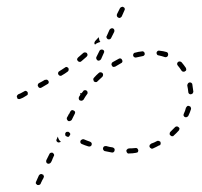

<svg xmlns="http://www.w3.org/2000/svg" viewBox="-20 -568 597 568"><path d="M103 -31 104 -32Q104 -32 104 -33Q104 -33 104 -33L109 -42Q109 -44 110 -45Q110 -47 109 -48Q109 -50 108 -51Q107 -52 105 -52Q103 -54 100 -53Q97 -52 95 -49L87 -31Q86 -30 86 -28Q86 -27 86 -25Q87 -24 88 -23Q89 -22 90 -21Q93 -20 96 -21Q99 -22 100 -24L103 -31Q103 -31 103 -31ZM134 -94V-95Q135 -96 135 -96Q135 -96 135 -97L139 -106Q140 -107 140 -108Q140 -110 140 -111Q139 -113 138 -114Q137 -115 136 -116Q133 -117 130 -116Q127 -115 126 -112L117 -94Q116 -91 117 -88Q118 -85 121 -84Q123 -83 126 -84Q129 -85 131 -88L134 -94Q134 -94 134 -94ZM358 -128Q357 -127 356 -126Q355 -125 354 -124Q354 -122 354 -121Q354 -118 357 -115Q359 -113 362 -114Q372 -114 383 -116Q384 -116 385 -117Q387 -117 388 -118Q388 -120 389 -121Q389 -123 389 -124Q388 -127 386 -129Q383 -131 380 -130Q371 -129 361 -129Q360 -128 358 -128ZM288 -135Q285 -133 285 -130Q284 -128 285 -127Q285 -125 286 -124Q287 -123 288 -122Q289 -121 290 -121Q301 -119 310 -117Q314 -116 316 -118Q319 -120 319 -123Q320 -126 318 -129Q316 -131 313 -132Q304 -133 294 -136Q291 -136 288 -135ZM425 -141Q423 -140 423 -139Q422 -137 422 -136Q422 -134 423 -133Q423 -132 424 -131Q425 -130 427 -129Q428 -128 430 -128Q431 -128 433 -129Q442 -133 451 -138Q453 -138 454 -139Q455 -141 455 -142Q456 -143 455 -145Q455 -146 455 -148Q453 -150 450 -151Q447 -152 445 -151Q436 -146 427 -143Q426 -142 425 -141ZM222 -155Q219 -154 218 -151Q217 -148 218 -146Q219 -143 222 -142Q231 -138 241 -135Q244 -134 247 -135Q250 -136 251 -139Q252 -142 251 -145Q249 -148 246 -149Q237 -152 228 -156Q225 -157 222 -155ZM147 -151Q146 -154 148 -157L151 -164Q152 -159 155 -154Q157 -151 160 -149Q158 -147 156 -147Q153 -146 151 -147Q148 -149 147 -151ZM179 -178Q175 -178 174 -175Q172 -173 173 -170Q173 -166 176 -165Q179 -163 182 -163Q185 -164 186 -167Q188 -169 188 -172Q187 -175 184 -177Q182 -179 179 -178ZM482 -173Q481 -170 484 -168Q485 -166 486 -166Q487 -165 489 -165Q490 -165 492 -165Q493 -166 494 -167Q502 -174 509 -182Q510 -183 510 -184Q511 -186 511 -187Q511 -189 510 -190Q509 -191 508 -192Q506 -194 503 -194Q500 -194 498 -192Q491 -185 484 -178Q482 -176 482 -173ZM202 -237Q201 -240 198 -241Q195 -243 192 -242Q190 -241 188 -238Q186 -234 184 -230Q183 -230 183 -229Q182 -229 182 -228V-227Q182 -227 182 -227Q180 -224 178 -220Q177 -218 178 -215Q179 -212 182 -210Q184 -209 187 -210Q190 -211 192 -213Q197 -223 201 -231Q203 -234 202 -237ZM523 -229Q523 -227 523 -226Q524 -225 525 -223Q526 -222 527 -222Q530 -220 533 -222Q536 -223 537 -225Q542 -235 545 -245Q546 -248 544 -251Q543 -254 540 -254Q538 -255 537 -255Q535 -255 534 -254Q533 -253 532 -252Q531 -251 530 -249Q528 -240 524 -232Q523 -230 523 -229ZM239 -295Q239 -298 236 -300Q235 -301 233 -301Q232 -302 230 -301Q229 -301 228 -300Q226 -300 226 -298Q224 -295 221 -292Q219 -293 217 -292Q217 -292 217 -292Q217 -292 217 -292Q217 -290 218 -288Q216 -285 214 -282Q213 -280 213 -279Q213 -277 213 -276Q213 -275 214 -273Q215 -272 216 -271Q219 -270 222 -270Q225 -271 227 -273Q232 -282 238 -290Q240 -292 239 -295ZM48 -279 58 -285Q60 -286 61 -287Q62 -288 62 -289Q63 -291 62 -292Q62 -294 62 -295Q60 -298 57 -299Q54 -300 52 -298L41 -292L34 -289Q31 -287 30 -284Q29 -281 31 -279Q31 -277 32 -276Q34 -275 35 -275Q36 -275 38 -275Q39 -275 41 -276ZM539 -291Q541 -289 544 -289Q546 -289 547 -290Q549 -290 550 -292Q551 -293 551 -294Q552 -295 552 -297Q551 -307 549 -318Q549 -320 548 -321Q547 -322 546 -323Q545 -324 543 -324Q542 -324 540 -324Q537 -323 536 -321Q534 -318 534 -315Q536 -306 537 -296Q537 -293 539 -291ZM124 -323Q125 -326 123 -329Q122 -330 121 -331Q120 -332 119 -332Q117 -333 116 -332Q114 -332 113 -332Q105 -327 95 -322Q94 -321 93 -320Q92 -319 92 -317Q91 -316 92 -314Q92 -313 93 -312Q94 -309 97 -308Q100 -307 103 -309Q112 -314 120 -319Q123 -320 124 -323ZM285 -347Q285 -350 283 -352Q281 -354 278 -354Q275 -355 272 -352Q265 -346 258 -338Q257 -337 256 -335Q256 -334 256 -333Q256 -331 257 -330Q257 -328 258 -327Q261 -325 264 -325Q267 -325 269 -328Q276 -335 283 -341Q285 -344 285 -347ZM180 -356Q183 -358 183 -361Q184 -364 182 -367Q180 -369 177 -370Q174 -370 172 -368Q164 -363 155 -357Q153 -356 152 -353Q151 -350 153 -347Q154 -346 155 -345Q156 -344 158 -344Q159 -343 161 -344Q162 -344 163 -345Q172 -350 180 -356ZM522 -356Q525 -355 527 -357Q530 -358 531 -361Q531 -364 530 -367Q524 -376 517 -384Q515 -386 512 -386Q509 -387 506 -384Q504 -382 504 -379Q504 -376 506 -374Q512 -367 517 -359Q519 -356 522 -356ZM342 -385Q343 -388 341 -391Q340 -394 337 -395Q334 -396 331 -394Q322 -389 313 -384Q310 -382 310 -379Q309 -376 311 -374Q312 -371 315 -370Q318 -370 321 -371Q329 -376 338 -381Q341 -382 342 -385ZM239 -405Q239 -408 237 -411Q235 -413 231 -413Q228 -413 226 -411Q219 -405 211 -398Q209 -396 208 -393Q208 -390 210 -388Q211 -387 212 -386Q214 -385 215 -385Q217 -385 218 -385Q219 -386 221 -387Q228 -393 236 -400Q238 -402 239 -405ZM265 -394Q266 -391 269 -389Q271 -388 274 -389Q277 -390 279 -393L287 -411Q289 -414 288 -417Q287 -420 284 -421Q281 -422 278 -421Q275 -420 274 -417L265 -399Q264 -397 265 -394ZM407 -405Q409 -407 408 -410Q408 -413 405 -415Q403 -417 400 -416Q389 -415 379 -412Q376 -412 375 -409Q373 -406 374 -403Q375 -400 377 -399Q380 -397 383 -398Q392 -400 402 -402Q405 -402 407 -405ZM474 -400Q476 -401 477 -404Q478 -407 477 -410Q476 -413 473 -414Q463 -417 452 -418Q449 -419 446 -417Q444 -415 443 -412Q443 -409 445 -406Q447 -404 450 -404Q459 -402 468 -399Q471 -398 474 -400ZM272 -458Q273 -454 274 -449Q275 -446 277 -444Q274 -443 271 -442Q265 -440 261 -436Q259 -439 259 -441Q260 -444 261 -446Q267 -452 272 -458ZM295 -457Q296 -454 299 -452Q302 -451 305 -452Q308 -453 309 -456L318 -474Q319 -477 318 -480Q317 -483 314 -484Q312 -485 309 -484Q306 -483 304 -480L296 -462Q294 -460 295 -457ZM326 -520Q327 -517 330 -516Q331 -515 333 -515Q334 -515 335 -515Q337 -516 338 -517Q339 -518 340 -519L348 -537Q350 -540 349 -543Q348 -546 345 -547Q344 -548 342 -548Q341 -548 339 -547Q338 -547 337 -546Q336 -545 335 -544L326 -526Q325 -523 326 -520Z"/></svg>

Font: FRB American Cursive Dashed Extralight
Style: Italic
Weight: 200
Italic angle: -25°
Version: Version 2.0;Modular Font Editor K font №1